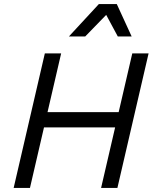

<svg xmlns="http://www.w3.org/2000/svg" viewBox="-20 -922 759 942"><path d="M709 -660 556 0H476L629 -660ZM280 -660 127 0H47L200 -660ZM599 -372 582 -297H158L175 -372ZM553 -902 626 -743H558L501 -849L398 -743H318L465 -902Z"/></svg>

Font: Work Sans
Style: Italic
Weight: 400
Italic angle: -13°
Designer: Wei Huang
Foundry: Wei Huang
Version: Version 2.012